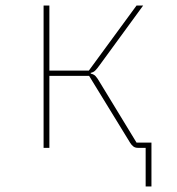

<svg xmlns="http://www.w3.org/2000/svg" viewBox="-20 -536 640 696"><path d="M508 0H481Q470 0 463.5 -5Q457 -10 452 -18L303 -261H159V0H138V-516H159V-280H302L475 -516H499L342 -301Q332 -287 325.5 -280.5Q319 -274 309 -272V-269Q320 -267 326.5 -260Q333 -253 341 -239L475 -19H529V140H508Z"/></svg>

Font: IBM Plex Mono Thin
Style: Regular
Weight: 100
Monospace: yes
Designer: Mike Abbink, Paul van der Laan, Pieter van Rosmalen
Foundry: Bold Monday
Version: Version 2.3